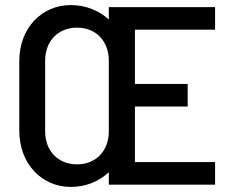

<svg xmlns="http://www.w3.org/2000/svg" viewBox="-20 -728 901 757"><path d="M259 9C317 9 370 -12 409 -49V0H828V-89H512V-308H720V-397H512V-611H828V-700H409V-651C370 -687 317 -708 259 -708C145 -708 56 -618 56 -487V-213C56 -82 145 9 259 9ZM158 -210V-489C158 -565 208 -619 284 -619C359 -619 409 -565 409 -489V-210C409 -134 359 -80 284 -80C208 -80 158 -134 158 -210Z"/></svg>

Font: Vanilla Cream DemiBold
Style: Regular
Weight: 600
Designer: Jeremy Tribby, Jinavaṁso
Foundry: Tribby Type
Version: Version 1.422;Glyphs 3.1.2 (3151)